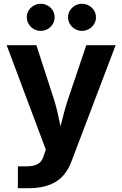

<svg xmlns="http://www.w3.org/2000/svg" viewBox="-20 -783 642 1007"><path d="M73.7 89.4H117.7Q146 89.4 164.3 83.3Q182.6 77.1 193.4 64.7Q204.1 52.2 210.4 31.2L220.2 1.5L15.1 -545.9H170.9L262.7 -262.7Q272.9 -231 280.3 -199.5Q287.6 -168 297.9 -118.2Q304.7 -83.5 314 -43H279.8Q288.6 -81.5 297.4 -120.1Q307.1 -161.1 316.7 -195.6Q326.2 -230 336.9 -262.7L432.6 -545.9H586.4L354.5 64.5Q326.7 137.7 271.7 170.9Q216.8 204.1 129.9 204.1H73.7ZM336.9 -692.4Q336.9 -711.6 346.7 -727.8Q356.6 -744 373.5 -753.6Q390.4 -763.2 410 -763.2Q429.7 -763.2 446.6 -753.6Q463.4 -744 473.4 -727.8Q483.4 -711.6 483.4 -692.4Q483.4 -673.3 473.4 -657Q463.4 -640.6 446.6 -630.9Q429.9 -621.1 410 -621.1Q390.1 -621.1 373.3 -630.9Q356.4 -640.6 346.7 -657Q336.9 -673.3 336.9 -692.4ZM120.6 -692.4Q120.6 -711.6 130.4 -727.8Q140.3 -744 157.2 -753.6Q174.1 -763.2 193.7 -763.2Q213.4 -763.2 230.2 -753.7Q247.1 -744.1 256.8 -727.9Q266.6 -711.6 266.6 -692.4Q266.6 -673.3 256.8 -657Q247.1 -640.6 230.3 -630.9Q213.6 -621.1 193.7 -621.1Q173.8 -621.1 157 -630.9Q140.1 -640.6 130.4 -657Q120.6 -673.3 120.6 -692.4Z"/></svg>

Font: Inter RS Variable
Style: Regular
Weight: 400
Designer: Rasmus Andersson (customised by Maria Ramos and Noel Pretorius)
Foundry: rsms
Version: Version 3.001;Glyphs 3.2.3 (3260)